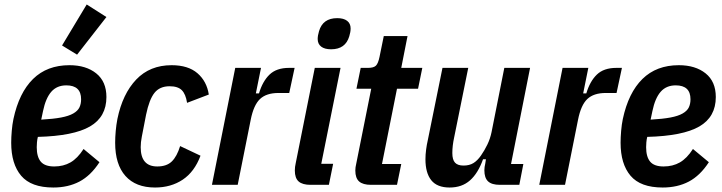

<svg xmlns="http://www.w3.org/2000/svg" viewBox="-20 -825 3224 857"><path d="M218 12Q119 12 74.5 -40.5Q30 -93 30 -188Q30 -212 32.5 -241Q35 -270 40 -294Q65 -411 127.5 -472.5Q190 -534 290 -534Q364 -534 409.5 -497.5Q455 -461 455 -392Q455 -303 381.5 -260.5Q308 -218 149 -214Q146 -202 145 -189.5Q144 -177 144 -168Q144 -125 162 -103.5Q180 -82 222 -82Q263 -82 294.5 -100Q326 -118 353 -160L424 -101Q385 -41 334.5 -14.5Q284 12 218 12ZM276 -444Q234 -444 209 -415.5Q184 -387 172 -329L164 -291Q218 -294 252.5 -300.5Q287 -307 307 -318.5Q327 -330 334.5 -345.5Q342 -361 342 -382Q342 -444 276 -444ZM324 -581 257 -622 367 -805 455 -749Z M672 12Q586 12 540 -39.5Q494 -91 494 -188Q494 -212 496.5 -240Q499 -268 504 -294Q527 -406 588 -470Q649 -534 746 -534Q820 -534 861.5 -498Q903 -462 912 -403L815 -366Q809 -405 791.5 -422.5Q774 -440 737 -440Q693 -440 669.5 -410.5Q646 -381 632 -313L613 -215Q608 -190 608 -168Q608 -82 682 -82Q724 -82 747 -104.5Q770 -127 784 -173L875 -130Q848 -58 795.5 -23Q743 12 672 12Z M926 0 1030 -522H1145L1122 -408H1136Q1152 -462 1183 -492Q1214 -522 1270 -522H1295L1271 -410H1223Q1169 -410 1140.5 -383Q1112 -356 1099 -290L1041 0Z M1458 -605Q1429 -605 1413.5 -617Q1398 -629 1398 -651Q1398 -666 1404 -686Q1421 -744 1485 -744Q1514 -744 1529.5 -732Q1545 -720 1545 -698Q1545 -682 1539 -663Q1522 -605 1458 -605ZM1366 0Q1330 0 1313 -15Q1296 -30 1296 -64Q1296 -80 1300 -97L1385 -522H1500L1414 -94H1467L1448 0Z M1636 0Q1600 0 1583 -15Q1566 -30 1566 -64Q1566 -71 1567 -78.5Q1568 -86 1570 -94L1637 -429H1571L1590 -522H1622Q1648 -522 1658 -532Q1668 -542 1674 -571L1693 -664H1799L1771 -522H1865L1846 -429H1752L1685 -93H1771L1752 0Z M2070 -522 2007 -211Q1999 -174 1999 -142Q1999 -112 2011 -99Q2023 -86 2049 -86Q2075 -86 2093 -97Q2111 -108 2127 -131Q2143 -154 2155.5 -180Q2168 -206 2174 -235L2231 -522H2346L2261 -93H2316L2298 0H2211Q2175 0 2158.5 -15.5Q2142 -31 2142 -65Q2142 -72 2143 -79.5Q2144 -87 2146 -95L2149 -114H2136Q2114 -52 2078 -20Q2042 12 1987 12Q1931 12 1905 -20.5Q1879 -53 1879 -114Q1879 -135 1882 -157.5Q1885 -180 1889 -197L1955 -522Z M2387 0 2491 -522H2606L2583 -408H2597Q2613 -462 2644 -492Q2675 -522 2731 -522H2756L2732 -410H2684Q2630 -410 2601.5 -383Q2573 -356 2560 -290L2502 0Z M2938 12Q2839 12 2794.5 -40.5Q2750 -93 2750 -188Q2750 -212 2752.5 -241Q2755 -270 2760 -294Q2785 -411 2847.5 -472.5Q2910 -534 3010 -534Q3084 -534 3129.5 -497.5Q3175 -461 3175 -392Q3175 -303 3101.5 -260.5Q3028 -218 2869 -214Q2866 -202 2865 -189.5Q2864 -177 2864 -168Q2864 -125 2882 -103.5Q2900 -82 2942 -82Q2983 -82 3014.5 -100Q3046 -118 3073 -160L3144 -101Q3105 -41 3054.5 -14.5Q3004 12 2938 12ZM2996 -444Q2954 -444 2929 -415.5Q2904 -387 2892 -329L2884 -291Q2938 -294 2972.5 -300.5Q3007 -307 3027 -318.5Q3047 -330 3054.5 -345.5Q3062 -361 3062 -382Q3062 -444 2996 -444Z"/></svg>

Font: IBM Plex Sans Cond SmBld
Style: Italic
Weight: 600
Width: 3
Italic angle: -11°
Designer: Mike Abbink, Paul van der Laan, Pieter van Rosmalen
Foundry: Bold Monday
Version: Version 1.3